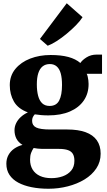

<svg xmlns="http://www.w3.org/2000/svg" viewBox="-20 -895 658 1178"><path d="M277.5 263Q221 263 173.8 253.5Q126.5 244 92 225.5Q57.5 207 38.2 178Q19 149 19 109.5Q19 79.5 31.8 56.2Q44.5 33 67 17.2Q89.5 1.5 118 -6Q92 -22 80.5 -44.8Q69 -67.5 69 -96Q69 -118.5 79 -139.2Q89 -160 107.5 -177Q126 -194 151 -205.5Q91 -227.5 65.5 -271.8Q40 -316 40 -372.5Q40 -430.5 74.2 -472Q108.5 -513.5 165.2 -535.5Q222 -557.5 290.5 -557.5Q354.5 -557.5 399.2 -545.5Q444 -533.5 473 -508.5Q484.5 -526.5 511.2 -543.2Q538 -560 572.5 -560H606V-442H512Q516 -435 518.2 -424.5Q520.5 -414 522 -402.8Q523.5 -391.5 523.5 -380.5Q524 -322 494.2 -278.5Q464.5 -235 409 -211Q353.5 -187 276 -187Q253.5 -187 232.2 -188.8Q211 -190.5 193.5 -193.5Q185 -184.5 181 -175.2Q177 -166 177 -153.5Q177 -125 202 -112.8Q227 -100.5 288.5 -100.5H392.5Q459.5 -100.5 505 -84Q550.5 -67.5 574 -34.5Q597.5 -1.5 597.5 48Q597.5 98.5 571 138.2Q544.5 178 499 205.8Q453.5 233.5 396.2 248.2Q339 263 277.5 263ZM295.5 198Q332.5 198 364.5 186.8Q396.5 175.5 416.5 152Q436.5 128.5 436.5 91.5Q436.5 65.5 427.2 49.5Q418 33.5 397 26Q376 18.5 341.5 18.5H239Q224.5 18.5 211 16.8Q197.5 15 186.5 13Q178 25 171.2 42.2Q164.5 59.5 164.5 84.5Q164.5 120 180.2 145.5Q196 171 225.2 184.5Q254.5 198 295.5 198ZM284.5 -245Q326 -245 343.2 -278.5Q360.5 -312 360.5 -373.5Q360.5 -415.5 352.8 -444Q345 -472.5 328.2 -487.2Q311.5 -502 286 -502Q259.5 -502 241.8 -488Q224 -474 215 -446.2Q206 -418.5 206 -377.5Q206 -337 214 -307Q222 -277 239.2 -261Q256.5 -245 284.5 -245ZM272 -615 225 -656 389.5 -875 486.5 -789.5Q472 -766.5 446 -740Q420 -713.5 389.2 -688Q358.5 -662.5 328 -643Q297.5 -623.5 274 -615Z"/></svg>

Font: Merriweather 48pt Black
Style: Regular
Weight: 900
Version: Version 2.100